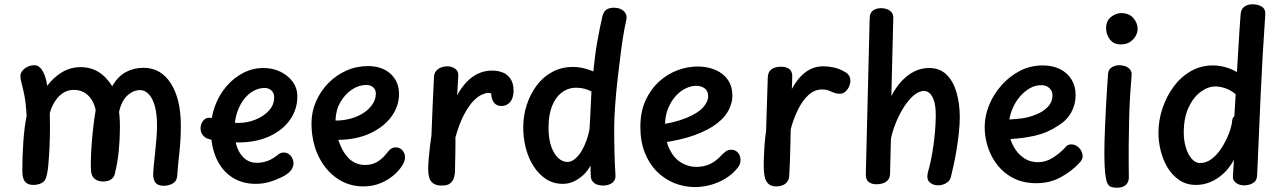

<svg xmlns="http://www.w3.org/2000/svg" viewBox="-20 -853 5973 895"><path d="M75 -498Q75 -511 84.5 -523Q94 -535 109 -542Q124 -549 140 -549Q157 -549 169 -535.5Q181 -522 189 -500Q197 -478 200 -453Q230 -493 269.5 -516.5Q309 -540 356 -540Q402 -540 438.5 -518Q475 -496 503 -451Q530 -498 567.5 -517.5Q605 -537 649 -537Q730 -537 776.5 -464Q823 -391 823 -267Q823 -202 816 -140Q809 -78 806 -34Q805 -10 786.5 1.5Q768 13 742 13Q717 13 705.5 -0.5Q694 -14 694 -42Q694 -52 696.5 -79Q699 -106 703 -141Q707 -176 709.5 -210Q712 -244 712 -268Q712 -321 702 -357.5Q692 -394 674 -413.5Q656 -433 633 -433Q601 -433 573.5 -407.5Q546 -382 535 -331Q536 -326 537 -313.5Q538 -301 538.5 -287Q539 -273 539 -260Q539 -205 533.5 -149Q528 -93 515 -42Q511 -25 497 -16Q483 -7 460 -7Q437 -7 422.5 -18.5Q408 -30 405 -50Q403 -67 403.5 -100.5Q404 -134 407 -176.5Q410 -219 415 -262Q420 -305 426 -340Q420 -369 406 -390Q392 -411 371.5 -422.5Q351 -434 324 -434Q284 -434 254.5 -403.5Q225 -373 212 -326Q213 -302 213 -260.5Q213 -219 211 -172.5Q209 -126 205.5 -86.5Q202 -47 195 -26Q190 -8 173.5 0.5Q157 9 135 9Q109 9 96.5 -6.5Q84 -22 84 -55Q84 -126 89 -195Q94 -264 104 -312Q101 -371 94 -406.5Q87 -442 81 -463Q75 -484 75 -498Z M936 -213Q926 -220 920 -231.5Q914 -243 915 -260Q917 -279 929 -292.5Q941 -306 961 -304Q968 -303 982 -297.5Q996 -292 1023 -286Q1050 -280 1092 -280Q1134 -280 1172.5 -296Q1211 -312 1234.5 -338.5Q1258 -365 1258 -398Q1258 -420 1245 -431.5Q1232 -443 1214 -443Q1186 -443 1160.5 -428.5Q1135 -414 1115.5 -388Q1096 -362 1084.5 -326Q1073 -290 1073 -247Q1073 -196 1087 -162Q1101 -128 1124 -111Q1147 -94 1176 -94Q1203 -94 1227.5 -103Q1252 -112 1276 -132Q1282 -137 1288 -139.5Q1294 -142 1302 -142Q1316 -142 1326.5 -134.5Q1337 -127 1342.5 -115.5Q1348 -104 1348 -91Q1348 -74 1336 -58.5Q1324 -43 1295 -28Q1264 -13 1234.5 -4.5Q1205 4 1172 4Q1108 4 1060.5 -27.5Q1013 -59 988 -116Q963 -173 963 -249Q963 -307 982 -358.5Q1001 -410 1035 -450Q1069 -490 1113.5 -513Q1158 -536 1208 -536Q1251 -536 1286.5 -519Q1322 -502 1344 -472.5Q1366 -443 1366 -403Q1366 -344 1332.5 -295.5Q1299 -247 1237 -218Q1175 -189 1090 -189Q1068 -189 1043.5 -191Q1019 -193 996.5 -196Q974 -199 958 -203.5Q942 -208 936 -213Z M1432 -279Q1432 -332 1453 -380Q1474 -428 1510 -465Q1546 -502 1593.5 -523.5Q1641 -545 1695 -545Q1761 -545 1800.5 -509Q1840 -473 1840 -415Q1840 -358 1805 -310Q1770 -262 1706.5 -232Q1643 -202 1557 -201Q1570 -162 1588.5 -135.5Q1607 -109 1630.5 -96.5Q1654 -84 1682 -84Q1713 -84 1737.5 -98Q1762 -112 1783 -139Q1794 -154 1803.5 -160Q1813 -166 1823 -166Q1844 -166 1856 -152Q1868 -138 1868 -120Q1868 -104 1857.5 -85.5Q1847 -67 1825 -45Q1794 -16 1756 0Q1718 16 1675 16Q1604 16 1549 -23Q1494 -62 1463 -128.5Q1432 -195 1432 -279ZM1544 -291Q1582 -291 1616 -300.5Q1650 -310 1676 -327.5Q1702 -345 1717 -368Q1732 -391 1732 -417Q1732 -435 1719.5 -446Q1707 -457 1688 -457Q1653 -457 1620.5 -435.5Q1588 -414 1566.5 -376.5Q1545 -339 1544 -291Z M2003 -495Q2004 -512 2013 -522.5Q2022 -533 2036 -538.5Q2050 -544 2065 -544Q2086 -544 2102.5 -532Q2119 -520 2116 -495L2111 -409Q2143 -467 2184 -495.5Q2225 -524 2274 -524Q2300 -524 2322.5 -515.5Q2345 -507 2359.5 -486Q2374 -465 2374 -429Q2374 -411 2368 -395Q2362 -379 2349 -369Q2336 -359 2317 -359Q2294 -359 2282 -375.5Q2270 -392 2270 -417Q2263 -420 2255 -420Q2245 -420 2226.5 -412Q2208 -404 2187 -382.5Q2166 -361 2144 -320.5Q2122 -280 2103 -213Q2103 -202 2103 -181Q2103 -160 2102.5 -135.5Q2102 -111 2101.5 -89.5Q2101 -68 2101 -57Q2101 -42 2096.5 -26Q2092 -10 2079.5 1Q2067 12 2040 12Q2013 12 1999 1.5Q1985 -9 1980.5 -26Q1976 -43 1976 -62Q1976 -85 1978.5 -115Q1981 -145 1984.5 -173.5Q1988 -202 1991 -220Q1994 -287 1996.5 -355.5Q1999 -424 2003 -495Z M2794 12Q2763 12 2748.5 -1Q2734 -14 2734 -32Q2734 -37 2733.5 -43Q2733 -49 2733 -58Q2733 -67 2733 -81Q2717 -53 2696 -34.5Q2675 -16 2652 -6Q2629 4 2604 4Q2559 4 2525 -18.5Q2491 -41 2467 -78.5Q2443 -116 2431 -163Q2419 -210 2419 -259Q2419 -314 2435.5 -364.5Q2452 -415 2482 -455Q2512 -495 2555 -518Q2598 -541 2651 -541Q2667 -541 2682.5 -538.5Q2698 -536 2713.5 -531.5Q2729 -527 2746 -520Q2753 -595 2764 -657.5Q2775 -720 2788 -777Q2794 -800 2807.5 -808.5Q2821 -817 2841 -817Q2869 -817 2885 -803.5Q2901 -790 2901 -772Q2901 -767 2898.5 -755.5Q2896 -744 2891 -719Q2883 -677 2875 -616.5Q2867 -556 2859.5 -490Q2852 -424 2847.5 -362.5Q2843 -301 2843 -256Q2843 -192 2844.5 -136Q2846 -80 2849 -38Q2851 -14 2835 -1.5Q2819 11 2794 12ZM2537 -258Q2537 -205 2550 -169Q2563 -133 2583 -115.5Q2603 -98 2625 -98Q2643 -98 2660.5 -112.5Q2678 -127 2691.5 -150Q2705 -173 2714.5 -200Q2724 -227 2728 -251Q2730 -282 2731.5 -313.5Q2733 -345 2734.5 -374.5Q2736 -404 2737 -427Q2729 -431 2718 -435Q2707 -439 2694 -441.5Q2681 -444 2665 -444Q2628 -444 2598.5 -421.5Q2569 -399 2553 -358Q2537 -317 2537 -258Z M3053 -186 3034 -268Q3126 -281 3180 -303.5Q3234 -326 3257.5 -352.5Q3281 -379 3281 -404Q3281 -429 3265 -441Q3249 -453 3225 -453Q3202 -453 3176.5 -441Q3151 -429 3129.5 -405Q3108 -381 3094 -347Q3080 -313 3080 -268Q3080 -201 3100.5 -158.5Q3121 -116 3154.5 -95.5Q3188 -75 3226 -75Q3259 -75 3286.5 -87Q3314 -99 3338 -124Q3349 -136 3361 -145.5Q3373 -155 3388 -155Q3403 -155 3412.5 -148Q3422 -141 3427 -130.5Q3432 -120 3432 -108Q3432 -98 3429 -89Q3426 -80 3418 -70Q3395 -41 3362 -21Q3329 -1 3292.5 9Q3256 19 3220 19Q3170 19 3124.5 1Q3079 -17 3043 -52.5Q3007 -88 2986 -140.5Q2965 -193 2965 -261Q2965 -332 2989 -384.5Q3013 -437 3052 -472.5Q3091 -508 3138 -525.5Q3185 -543 3232 -543Q3277 -543 3314 -527.5Q3351 -512 3372.5 -481.5Q3394 -451 3394 -406Q3394 -376 3378 -342.5Q3362 -309 3323.5 -278.5Q3285 -248 3219 -223.5Q3153 -199 3053 -186Z M3559 -494Q3561 -520 3577.5 -531Q3594 -542 3620 -542Q3646 -542 3659.5 -531Q3673 -520 3673 -499Q3673 -488 3672.5 -475Q3672 -462 3671 -438Q3699 -490 3735.5 -517Q3772 -544 3818 -544Q3840 -544 3866.5 -538.5Q3893 -533 3920 -517Q3932 -510 3938 -500Q3944 -490 3944 -475Q3944 -463 3938 -449.5Q3932 -436 3921 -426Q3910 -416 3895 -416Q3879 -416 3867 -421Q3855 -426 3843 -431Q3831 -436 3812 -436Q3777 -436 3749 -410.5Q3721 -385 3700 -342.5Q3679 -300 3666 -251Q3665 -203 3664 -165.5Q3663 -128 3662 -96.5Q3661 -65 3659 -34Q3658 -15 3648.5 -4Q3639 7 3626 11.5Q3613 16 3599 16Q3573 16 3560 2Q3547 -12 3543.5 -34Q3540 -56 3540 -81Q3540 -93 3540.5 -109Q3541 -125 3542 -143Q3543 -161 3544 -178.5Q3545 -196 3547 -212.5Q3549 -229 3551 -241Z M4288 -429Q4262 -429 4236.5 -406Q4211 -383 4189.5 -347.5Q4168 -312 4153.5 -274.5Q4139 -237 4133 -206L4129 -46Q4129 -26 4120 -15Q4111 -4 4097 1Q4083 6 4066 6Q4043 6 4029 -5Q4015 -16 4016 -43L4034 -770Q4035 -794 4050 -804.5Q4065 -815 4088 -815Q4101 -815 4114 -810.5Q4127 -806 4136 -795.5Q4145 -785 4144 -768L4135 -405Q4156 -446 4183 -475Q4210 -504 4242 -520Q4274 -536 4311 -536Q4361 -536 4392.5 -505Q4424 -474 4439 -421.5Q4454 -369 4454 -306Q4454 -276 4450 -237Q4446 -198 4439.5 -158Q4433 -118 4425.5 -84Q4418 -50 4413 -30Q4409 -14 4399 -5.5Q4389 3 4377 7Q4365 11 4352 11Q4330 11 4314 -3Q4298 -17 4305 -48Q4319 -98 4327 -147Q4335 -196 4338.5 -239Q4342 -282 4342 -315Q4342 -360 4333.5 -384.5Q4325 -409 4313 -419Q4301 -429 4288 -429Z M4811 1Q4752 1 4707 -21Q4662 -43 4631.5 -81Q4601 -119 4585.5 -165.5Q4570 -212 4570 -260Q4570 -312 4590.5 -362.5Q4611 -413 4648 -455Q4685 -497 4734 -522.5Q4783 -548 4841 -548Q4888 -548 4922 -530.5Q4956 -513 4975 -482Q4994 -451 4994 -410Q4994 -366 4973.5 -329Q4953 -292 4915 -269Q4866 -235 4808.5 -221.5Q4751 -208 4690 -205Q4698 -179 4714.5 -154.5Q4731 -130 4757 -113.5Q4783 -97 4819 -97Q4855 -97 4887.5 -117.5Q4920 -138 4944 -164Q4951 -174 4959 -177Q4967 -180 4974 -180Q4987 -180 4998.5 -173Q5010 -166 5017.5 -154.5Q5025 -143 5026 -130Q5028 -120 5023.5 -110.5Q5019 -101 5012 -94Q4975 -54 4924 -26.5Q4873 1 4811 1ZM4685 -296Q4720 -298 4749 -302Q4778 -306 4811 -320Q4841 -331 4863.5 -354Q4886 -377 4886 -409Q4886 -422 4880 -432Q4874 -442 4862.5 -449Q4851 -456 4833 -456Q4805 -456 4779.5 -441Q4754 -426 4734 -402.5Q4714 -379 4701.5 -350.5Q4689 -322 4685 -296Z M5145 -507Q5146 -529 5162 -539Q5178 -549 5197 -549Q5212 -549 5225 -544.5Q5238 -540 5247 -530Q5256 -520 5255 -504Q5251 -457 5248 -408Q5245 -359 5243.5 -302Q5242 -245 5241.5 -177Q5241 -109 5242 -25Q5242 -5 5228.5 8.5Q5215 22 5188 22Q5158 22 5148.5 11.5Q5139 1 5135 -24Q5131 -45 5129.5 -74.5Q5128 -104 5128 -139Q5128 -192 5130.5 -248.5Q5133 -305 5135.5 -356.5Q5138 -408 5141 -448Q5144 -488 5145 -507ZM5136 -721Q5136 -756 5159 -774Q5182 -792 5206 -792Q5243 -792 5263 -769Q5283 -746 5283 -718Q5283 -703 5274.5 -686.5Q5266 -670 5248.5 -658Q5231 -646 5204 -646Q5171 -646 5153.5 -669.5Q5136 -693 5136 -721Z M5763 -786Q5765 -811 5780.5 -822Q5796 -833 5818 -833Q5845 -833 5862.5 -821.5Q5880 -810 5878 -784Q5865 -600 5856.5 -410.5Q5848 -221 5840 -35Q5839 -10 5820.5 0.5Q5802 11 5780 11Q5757 11 5741.5 -0.5Q5726 -12 5727 -31Q5728 -43 5728.5 -53.5Q5729 -64 5730 -77Q5731 -90 5732 -108Q5711 -70 5683 -44Q5655 -18 5622.5 -4.5Q5590 9 5556 9Q5510 9 5477 -13.5Q5444 -36 5422.5 -72Q5401 -108 5390.5 -150.5Q5380 -193 5380 -233Q5380 -292 5399 -348.5Q5418 -405 5451.5 -450Q5485 -495 5531.5 -521.5Q5578 -548 5634 -548Q5661 -548 5689.5 -540.5Q5718 -533 5746 -517Q5749 -563 5751.5 -609Q5754 -655 5757 -700Q5760 -745 5763 -786ZM5498 -234Q5498 -199 5507.5 -166.5Q5517 -134 5534.5 -113.5Q5552 -93 5574 -93Q5604 -93 5630 -113.5Q5656 -134 5676 -166Q5696 -198 5709 -232Q5722 -266 5724 -293Q5725 -299 5727 -303Q5729 -307 5734 -311L5740 -414Q5717 -433 5692 -441.5Q5667 -450 5645 -450Q5611 -450 5577 -425Q5543 -400 5520.5 -352Q5498 -304 5498 -234Z"/></svg>

Font: Playpen Sans Medium
Style: Regular
Weight: 500
Designer: Laura Meseguer, Veronika Burian, José Scaglione
Foundry: TypeTogether
Version: Version 1.001